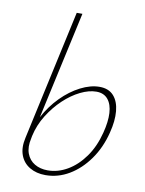

<svg xmlns="http://www.w3.org/2000/svg" viewBox="-82 -769 630 833"><g transform="rotate(10 233.0 -352.5)"><path d="M176 6Q136 6 106.5 -11.5Q77 -29 65 -61.5Q53 -94 63 -138L188 -711H213L109 -237Q136 -288 175 -327.5Q214 -367 258 -389.5Q302 -412 342 -412Q382 -412 404 -387.5Q426 -363 430 -320.5Q434 -278 420 -224Q403 -156 366 -104Q329 -52 280 -23Q231 6 176 6ZM88 -140Q79 -101 89.5 -73Q100 -45 124.5 -30.5Q149 -16 182 -16Q227 -16 269 -40.5Q311 -65 343.5 -110.5Q376 -156 392 -219Q405 -269 403 -307Q401 -345 383 -367Q365 -389 332 -389Q299 -389 261.5 -370.5Q224 -352 189.5 -319.5Q155 -287 128 -244Q101 -201 90 -151Z"/></g></svg>

Font: Ysabeau Office Thin
Style: Italic
Weight: 250
Italic angle: -12°
Designer: Christian Thalmann (Catharsis Fonts)
Version: Version 2.001;gftools[0.9.30]; featfreeze: tnum,lnum,ss02